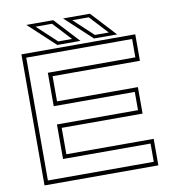

<svg xmlns="http://www.w3.org/2000/svg" viewBox="-91 -929 920 1010"><g transform="rotate(-10 369.0 -424.0)"><path d="M65 0V-700H673V-558.5H206.5V-424H638.5V-282.5H206.5V-141.5H673V0ZM87 -22.5H652.5V-120H185V-304.5H618V-402H185V-580.5H652.5V-678.5H87ZM579 -716H455.5L313.5 -848H457ZM537.5 -733.5 447.5 -830.5H359.5L463.5 -733.5ZM383 -716H259.5L117.5 -848H261ZM341.5 -733.5 251.5 -830.5H163.5L267.5 -733.5Z"/></g></svg>

Font: Tourney Expanded ExtraLight
Style: Regular
Weight: 200
Width: 7
Designer: Tyler Finck
Foundry: Etcetera Type Co
Version: Version 1.010; ttfautohint (v1.8.3)